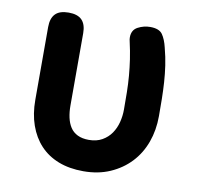

<svg xmlns="http://www.w3.org/2000/svg" viewBox="-68 -631 736 712"><g transform="rotate(10 300.0 -275.0)"><path d="M69 -494Q69 -527 85 -543.5Q101 -560 135 -560Q169 -560 185 -543.5Q201 -527 201 -494V-221Q201 -197 205.5 -176.5Q210 -156 220 -140.5Q230 -125 247.5 -116.5Q265 -108 290 -108Q319 -108 340 -120Q361 -132 374 -151Q387 -170 393 -193.5Q399 -217 399 -241Q399 -275 398.5 -306.5Q398 -338 395.5 -368Q393 -398 388.5 -428.5Q384 -459 376 -494Q375 -498 374.5 -501.5Q374 -505 374 -509Q374 -537 396 -548.5Q418 -560 442 -560Q476 -560 488.5 -542Q501 -524 508 -494Q517 -460 521.5 -429Q526 -398 528 -367.5Q530 -337 530.5 -305.5Q531 -274 531 -240Q531 -187 514.5 -141.5Q498 -96 466.5 -62.5Q435 -29 390.5 -9.5Q346 10 290 10Q237 10 196 -6Q155 -22 127 -52Q99 -82 84 -124.5Q69 -167 69 -220Z"/></g></svg>

Font: Maple Mono
Style: Bold
Weight: 700
Monospace: yes
Designer: subframe7536
Version: Version 7.200